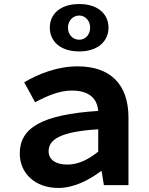

<svg xmlns="http://www.w3.org/2000/svg" viewBox="-20 -918 740 952"><path d="M227 -781C227 -715 277 -663 373 -663C467 -663 518 -715 518 -781C518 -847 467 -898 373 -898C277 -898 227 -847 227 -781ZM427 -781C427 -746 403 -721 373 -721C341 -721 317 -746 317 -781C317 -815 341 -841 373 -841C403 -841 427 -815 427 -781ZM78 -157C78 -58 155 14 269 14C345 14 420 -24 480 -69H484L495 0H617V-335C617 -502 525 -589 365 -589C266 -589 173 -553 100 -510L154 -411C216 -444 276 -469 336 -469C424 -469 462 -428 467 -368C189 -350 78 -285 78 -157ZM467 -166C419 -128 370 -102 314 -102C261 -102 221 -123 221 -168C221 -225 276 -265 467 -277Z"/></svg>

Font: Kawkab Mono
Style: Bold
Weight: 700
Monospace: yes
Designer: Abdullah Arif
Foundry: Abdullah Arif
Version: Version 1.000;PS 000.500;hotconv 1.0.88;makeotf.lib2.5.64775